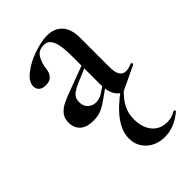

<svg xmlns="http://www.w3.org/2000/svg" viewBox="-204 -476 830 830"><g transform="rotate(-45 211.5 -60.5)"><path d="M308 8Q290 8 275 -16.5Q260 -41 260 -82V-258Q260 -320 247.5 -348.5Q235 -377 208 -377Q175 -377 160.5 -352.5Q146 -328 143 -298Q137 -247 92 -247Q70 -247 59.5 -257Q49 -267 49 -282Q49 -310 82.5 -336.5Q116 -363 163.5 -379.5Q211 -396 247 -396Q290 -396 315.5 -369Q341 -342 341 -288V-108Q341 -45 380 -45Q395 -45 416 -54H418Q422 -54 423 -49.5Q424 -45 420 -43L317 6Q313 8 308 8ZM46 -64Q46 -91 60.5 -108Q75 -125 97 -135.5Q119 -146 163 -162L270 -202L273 -187L200 -156Q173 -145 157 -132Q141 -119 141 -93Q141 -69 156.5 -55Q172 -41 193 -41Q212 -41 232 -53L286 -89L287 -74L216 -24Q192 -7 172.5 0Q153 7 129 7Q88 7 67 -12Q46 -31 46 -64ZM256 126Q256 176 281 206.5Q306 237 351 237Q378 237 402 222H404Q407 222 409.5 225Q412 228 409 230Q356 275 298 275Q247 275 214.5 245Q182 215 182 169Q182 84 308 -6L321 -1Q286 32 271 61Q256 90 256 126Z"/></g></svg>

Font: Cormorant Garamond SemiBold
Style: Regular
Weight: 600
Designer: Christian Thalmann (Catharsis Fonts)
Foundry: Catharsis Fonts
Version: Version 4.000